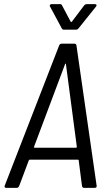

<svg xmlns="http://www.w3.org/2000/svg" viewBox="-20 -912 529 932"><path d="M361 -774 446 -880C451 -886 449 -892 441 -892H401C396 -892 391 -889 388 -885L329 -807C328 -805 324 -805 323 -807L281 -886C279 -891 275 -892 271 -892H231C223 -892 219 -886 223 -880L280 -774C283 -769 286 -768 291 -768H348C353 -768 357 -769 361 -774ZM388 0H439C446 0 451 -4 449 -11L351 -692C350 -697 347 -700 341 -700H279C273 -700 269 -696 267 -691L3 -11C0 -4 4 0 11 0H61C67 0 71 -4 73 -9L120 -134C122 -137 124 -137 125 -137H357C359 -137 361 -137 362 -134L378 -9C379 -4 382 0 388 0ZM145 -199 296 -601C297 -604 299 -604 300 -601L353 -199C354 -197 351 -195 349 -195H148C146 -195 143 -197 145 -199Z"/></svg>

Font: Barlow Semi Condensed
Style: Italic
Weight: 400
Width: 4
Italic angle: -7°
Designer: Jeremy Tribby
Foundry: Tribby Type
Version: Version 1.422;hotconv 1.0.109;makeotfexe 2.5.65596